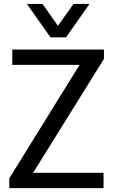

<svg xmlns="http://www.w3.org/2000/svg" viewBox="-20 -965 618 985"><path d="M318.8 -773.4 439 -944.8H356.9L277.3 -832.5L198.2 -944.8H118.2L238.8 -773.4ZM511.2 0V-78.6H149.9L513.2 -662.6V-710.9H43V-632.3H388.2L27.8 -50.3V0Z"/></svg>

Font: Ride
Style: Regular
Weight: 400
Version: Version 3.000